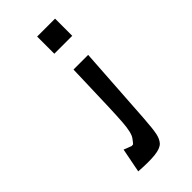

<svg xmlns="http://www.w3.org/2000/svg" viewBox="-337 -961 1296 1296"><g transform="rotate(-45 311.5 -313.0)"><path d="M314 -714V-878H485V-714ZM283 62Q305 33 312 -59.5Q319 -152 327 -449Q329 -512 330 -547H470L433 16Q426 117 417.5 156.5Q409 196 389 218Q367 242 309.5 248.5Q252 255 153 248L187 74Q197 78 209 83Q221 88 226.5 89.5Q232 91 238 94Q244 97 247.5 95.5Q251 94 254 95Q257 96 260 91.5Q263 87 265.5 85Q268 83 273.5 75Q279 67 283 62Z"/></g></svg>

Font: OpenDyslexic
Style: Bold
Weight: 800
Designer: Abbie Gonzalez
Version: Version 0.920;hotconv 1.0.109;makeotfexe 2.5.65596